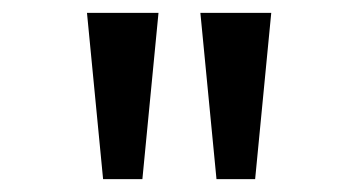

<svg xmlns="http://www.w3.org/2000/svg" viewBox="-20 -749 542 298"><path d="M140 -471 115 -729H226L201 -471ZM316 -471 291 -729H401L376 -471Z"/></svg>

Font: hexltelugu05
Style: Book
Weight: 400
Designer: Jelle Bosma - Monotype Design Team
Foundry: Monotype Imaging Inc.
Version: Version 2.003